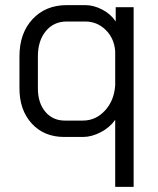

<svg xmlns="http://www.w3.org/2000/svg" viewBox="-20 -527 618 750"><path d="M430 -59Q409 -29 373.5 -10.5Q338 8 304 8H231Q152 8 104 -44.5Q56 -97 56 -182V-307Q56 -397 107 -452Q158 -507 241 -507H313Q346 -507 379.5 -489.5Q413 -472 432 -443V-499H502V203H430ZM304 -56Q354 -56 390 -95Q426 -134 430 -194V-327Q426 -378 392.5 -410.5Q359 -443 313 -443H241Q190 -443 159 -405.5Q128 -368 128 -307V-182Q128 -125 157 -90.5Q186 -56 233 -56Z"/></svg>

Font: Stavian Regular
Style: Regular
Weight: 400
Version: Version 1.000; ttfautohint (v1.6)